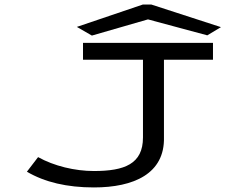

<svg xmlns="http://www.w3.org/2000/svg" viewBox="-20 -811 1040 842"><path d="M383 -655 629 -726 889 -656 949 -692 644 -791H606L317 -693ZM392 11C566 11 703 -49 699 -209V-549H914V-623H344V-549H607V-208C607 -92 526 -61 392 -61C308 -61 217 -83 147 -122L98 -58C176 -12 274 11 392 11Z"/></svg>

Font: Inconsolata UltraExpanded
Style: Regular
Weight: 400
Width: 9
Monospace: yes
Designer: Raph Levien, Cyreal, Brenton Simpson
Foundry: Raph Levien, Cyreal, Google
Version: Version 3.100